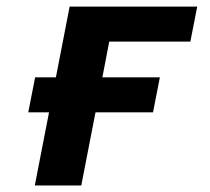

<svg xmlns="http://www.w3.org/2000/svg" viewBox="-20 -567 642 587"><path d="M86.4 0H228.5L272 -223.6H447.8L468.8 -330.6H293L314 -439.9H562L583 -546.9H192.9L150.9 -330.6H87.4L66.4 -223.6H129.9Z"/></svg>

Font: Hack
Style: Bold Oblique
Weight: 700
Italic angle: -12°
Monospace: yes
Designer: Christopher Simpkins
Foundry: Christopher Simpkins
Version: Version 2.010